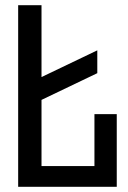

<svg xmlns="http://www.w3.org/2000/svg" viewBox="-20 -720 495 740"><path d="M115 -323V-411L355 -526V-438ZM50 0V-700H140V-80H344V-280H430V0Z"/></svg>

Font: Tektur SemiCondensed
Style: Regular
Weight: 400
Width: 4
Designer: Adam Jagosz
Foundry: Adam Jagosz
Version: Version 1.005;gftools[0.9.30]